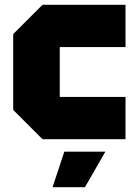

<svg xmlns="http://www.w3.org/2000/svg" viewBox="-20 -580 565 800"><path d="M35 -122V-438L157 -560H503V-384H229V-176H503V0H157ZM199 200 248 52H419L334 200Z"/></svg>

Font: Tektur ExtraBold
Style: Regular
Weight: 800
Designer: Adam Jagosz
Foundry: Adam Jagosz
Version: Version 1.005;gftools[0.9.30]